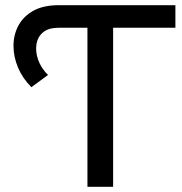

<svg xmlns="http://www.w3.org/2000/svg" viewBox="-20 -720 700 740"><path d="M317 0V-632L337 -613H206Q167 -613 146 -595.5Q125 -578 120.5 -549.5Q116 -521 127 -489.5Q138 -458 165 -431L101 -384Q67 -418 49.5 -459.5Q32 -501 32 -543.5Q32 -586 51 -621.5Q70 -657 108.5 -678.5Q147 -700 206 -700H656V-613H397L416 -632V0Z"/></svg>

Font: Montserrat Thin Medium
Style: Regular
Weight: 500
Version: Version 9.000